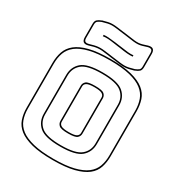

<svg xmlns="http://www.w3.org/2000/svg" viewBox="-222 -1097 1181 1268"><g transform="rotate(30 368.5 -463.0)"><path d="M689 -530V-189Q689 -142 676 -102.5Q663 -63 627.5 -35Q592 -7 529.5 9Q467 25 369 25Q271 25 208.5 9Q146 -7 110.5 -35Q75 -63 61.5 -102.5Q48 -142 48 -189V-530Q48 -577 61.5 -616.5Q75 -656 110.5 -684.5Q146 -713 208.5 -729Q271 -745 369 -745Q467 -745 529.5 -729Q592 -713 627.5 -684.5Q663 -656 676 -616.5Q689 -577 689 -530ZM679 -189V-530Q679 -576 665.5 -613.5Q652 -651 617.5 -678Q583 -705 522.5 -720Q462 -735 369 -735Q276 -735 215 -720Q154 -705 119.5 -678Q85 -651 71.5 -613.5Q58 -576 58 -530V-189Q58 -143 71.5 -105.5Q85 -68 119.5 -41.5Q154 -15 215 0Q276 15 369 15Q462 15 522.5 0Q583 -15 617.5 -41.5Q652 -68 665.5 -105.5Q679 -143 679 -189ZM570 -212Q570 -152 527 -114.5Q484 -77 367 -77Q250 -77 208 -114.5Q166 -152 166 -212V-507Q166 -567 208 -604.5Q250 -642 367 -642Q484 -642 527 -604.5Q570 -567 570 -507ZM176 -212Q176 -156 216 -121.5Q256 -87 367 -87Q478 -87 519 -121.5Q560 -156 560 -212V-507Q560 -563 519 -597.5Q478 -632 367 -632Q256 -632 216 -597.5Q176 -563 176 -507ZM285 -225V-494Q285 -513 300 -526.5Q315 -540 369 -540Q423 -540 438 -526.5Q453 -513 453 -494V-225Q453 -205 438 -191.5Q423 -178 369 -178Q315 -178 300 -191.5Q285 -205 285 -225ZM295 -494V-225Q295 -207 310.5 -197.5Q326 -188 369 -188Q412 -188 427.5 -197.5Q443 -207 443 -225V-494Q443 -511 427.5 -520.5Q412 -530 369 -530Q327 -530 311 -520.5Q295 -511 295 -494ZM543 -757Q519 -750 502 -746.5Q485 -743 469 -743Q453 -743 433 -745.5Q413 -748 382 -752L366 -754L338 -758Q310 -762 292 -763.5Q274 -765 259 -763.5Q244 -762 230 -758.5Q216 -755 197 -749Q172 -742 160 -751Q148 -760 148 -785V-886Q148 -908 158.5 -918Q169 -928 190 -936H191V-937Q215 -944 231.5 -947.5Q248 -951 264.5 -951Q281 -951 300.5 -948.5Q320 -946 351 -942L368 -940L390 -937Q422 -932 441 -930Q460 -928 474 -929Q488 -930 502 -934Q516 -938 537 -945Q562 -952 574 -943Q586 -934 586 -909V-808Q586 -786 575.5 -776Q565 -766 544 -758H543ZM367 -764 383 -762Q413 -758 432.5 -755.5Q452 -753 468 -753Q484 -753 500 -756.5Q516 -760 540 -767Q557 -774 566.5 -781.5Q576 -789 576 -808V-909Q576 -928 567 -934Q558 -940 540 -935Q518 -928 504 -924Q490 -920 475.5 -919Q461 -918 441.5 -920Q422 -922 389 -927L367 -930L350 -932Q320 -936 300.5 -938.5Q281 -941 265.5 -941Q250 -941 234 -937.5Q218 -934 194 -927Q177 -920 167.5 -912.5Q158 -905 158 -886V-785Q158 -766 167 -760Q176 -754 194 -759Q214 -765 228.5 -768.5Q243 -772 258 -773.5Q273 -775 292 -773.5Q311 -772 339 -768ZM486 -841V-831Q466 -829 443 -831Q420 -833 382 -839L366 -841L338 -845Q305 -850 284.5 -851Q264 -852 248 -849V-860Q265 -862 285.5 -860.5Q306 -859 340 -855L368 -851L384 -849Q422 -843 444 -841Q466 -839 486 -841Z"/></g></svg>

Font: Bungee Outline
Style: Regular
Weight: 400
Designer: David Jonathan Ross
Foundry: David Jonathan Ross
Version: Version 1.000;PS 1.0;hotconv 1.0.72;makeotf.lib2.5.5900